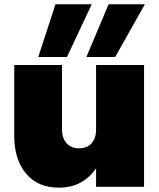

<svg xmlns="http://www.w3.org/2000/svg" viewBox="-20 -865 737 889"><path d="M647 -564V0H424.8V-85.9Q398.4 -45.4 355 -20.8Q311.5 3.9 252 3.9Q155.3 3.9 100.6 -61.3Q45.9 -126.5 45.9 -236.8V-564H267.1V-265.1Q267.1 -224.6 288.6 -201.4Q310.1 -178.2 346.2 -178.2Q382.8 -178.2 403.8 -201.4Q424.8 -224.6 424.8 -265.1V-564ZM236.8 -845.2H404.8L290 -601.1H157.2ZM482.9 -845.2H650.9L513.2 -601.1H379.9Z"/></svg>

Font: SVN-Poppins Black
Style: Regular
Weight: 900
Designer: Ninad Kale (Devanagari), Jonny Pinhorn (Latin)
Foundry: Indian Type Foundry
Version: Version 3.002 2017